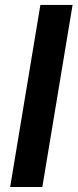

<svg xmlns="http://www.w3.org/2000/svg" viewBox="-20 -747 310 767"><path d="M269.9 -727.3 149.1 0H20.6L141.3 -727.3Z"/></svg>

Font: Inter UI Semi Bold
Style: Italic
Weight: 600
Italic angle: -9.39999°
Designer: Rasmus Andersson
Foundry: rsms
Version: 3.2;8d6f07862